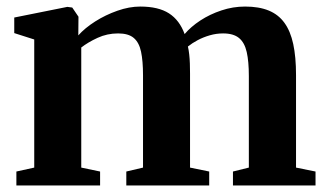

<svg xmlns="http://www.w3.org/2000/svg" viewBox="-20 -566 994 586"><path d="M30 0V-42.5L84.5 -54.5V-445.5L23.5 -465V-512.5L185.5 -545L200.5 -543L219.5 -515L219 -458Q239 -480.5 270.5 -500.5Q302 -520.5 338.2 -533.2Q374.5 -546 408 -546Q463.5 -546 495.8 -525.2Q528 -504.5 543.5 -462Q562.5 -484.5 591.5 -503.5Q620.5 -522.5 655.8 -534.2Q691 -546 728 -546Q770.5 -546 800.2 -533.8Q830 -521.5 848.2 -496.2Q866.5 -471 875 -431.5Q883.5 -392 883.5 -337V-54.5L943 -42.5V0H691V-42.5L739.5 -54.5V-334Q739.5 -378.5 733 -407.2Q726.5 -436 709.5 -450Q692.5 -464 661 -464Q640 -464 620.2 -458.2Q600.5 -452.5 583.5 -443.5Q566.5 -434.5 553.5 -424Q556 -413.5 557.5 -400Q559 -386.5 559.5 -371.8Q560 -357 560 -341.5V-54.5L618.5 -42.5V0H365.5V-42.5L416.5 -54.5V-336Q416.5 -380 410.5 -408.2Q404.5 -436.5 388.2 -450.2Q372 -464 340.5 -464Q307 -464 277.8 -450.5Q248.5 -437 228 -421V-54.5L285.5 -42.5V0Z"/></svg>

Font: Merriweather 72pt
Style: Bold
Weight: 700
Version: Version 2.100